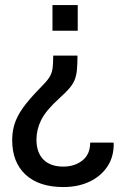

<svg xmlns="http://www.w3.org/2000/svg" viewBox="-20 -549 475 761"><path d="M287.1 -328.6Q287.1 -293 284.7 -270Q282.2 -247.1 275.1 -230.5Q268.1 -213.9 253.4 -197.3Q238.8 -180.7 213.9 -158.2Q162.1 -111.3 143.3 -73.5Q124.5 -35.6 124.5 3.9Q124.5 55.7 152.1 83.5Q179.7 111.3 231 111.3Q275.4 111.3 306.4 87.2Q337.4 63 337.4 16.1H429.2L430.7 19Q431.6 71.3 406 110.4Q380.4 149.4 335 170.9Q289.6 192.4 231 192.4Q134.8 192.4 81.5 143.3Q28.3 94.2 28.3 6.3Q28.3 -35.6 42.2 -70.1Q56.2 -104.5 84 -138.9Q111.8 -173.3 153.8 -215.8Q170.9 -233.4 178.7 -247.8Q186.5 -262.2 188.7 -280.5Q190.9 -298.8 190.9 -328.6ZM288.1 -528.8V-427.2H188V-528.8Z"/></svg>

Font: Roboto Slab
Style: Regular
Weight: 400
Designer: Google
Version: Version 2.000; ttfautohint (v1.8.1.43-b0c9)